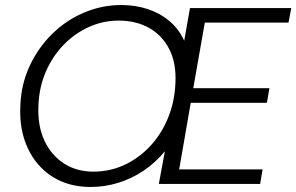

<svg xmlns="http://www.w3.org/2000/svg" viewBox="-20 -732 1179 764"><path d="M340 12Q253 12 188.5 -29Q124 -70 90 -143.5Q56 -217 61 -312Q64 -396 97.5 -468.5Q131 -541 186.5 -596Q242 -651 313.5 -681.5Q385 -712 463 -712Q520 -712 569 -695.5Q618 -679 655 -647.5Q692 -616 713 -570L736 -700H1139L1128 -642H795L749 -381H1052L1042 -323H739L693 -58H1025L1015 0H612L636 -130Q598 -84 551 -52.5Q504 -21 450.5 -4.5Q397 12 340 12ZM351 -49Q418 -49 475.5 -76Q533 -103 577.5 -150.5Q622 -198 648.5 -262.5Q675 -327 678 -401Q682 -480 654 -535.5Q626 -591 574 -620.5Q522 -650 452 -650Q390 -650 333.5 -624.5Q277 -599 233 -553.5Q189 -508 162.5 -447Q136 -386 133 -314Q129 -232 156.5 -173Q184 -114 234.5 -81.5Q285 -49 351 -49Z"/></svg>

Font: DM Sans 28pt Light
Style: Italic
Weight: 300
Italic angle: -10°
Version: Version 4.004;gftools[0.9.30]